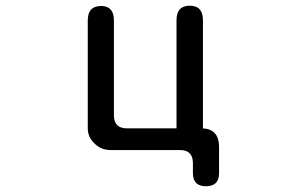

<svg xmlns="http://www.w3.org/2000/svg" viewBox="-20 -519 1040 674"><path d="M599.6 -68.4V-448.2Q599.6 -499 646.5 -499Q692.4 -499 692.4 -448.2V-68.4Q747.1 -65.4 749 -6.8V88.9Q749 134.8 703.1 134.8Q657.2 134.8 657.2 88.9V51.8Q656.2 8.8 614.3 7.8H369.1Q333 7.8 309.6 -17.6Q288.1 -38.1 288.1 -69.3V-447.3Q288.1 -498 335 -498Q379.9 -498 379.9 -447.3V-114.3Q379.9 -68.4 425.8 -68.4H599.6Z"/></svg>

Font: jf-openhuninn-1.0
Style: Regular
Weight: 400
Designer: [Kosugi Maru]
      Designed by Motoya company      

      [Varela Round]
      Joe Prince(Latin component); Avraham Co
Foundry: justfont CO.,LTD.
Version: 1.0